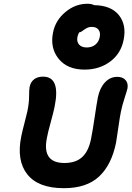

<svg xmlns="http://www.w3.org/2000/svg" viewBox="-20 -1031 695 1012"><path d="M425.8 -664.1Q335 -664.1 288.8 -721.4Q242.7 -778.8 259.8 -860.8Q272.5 -923.8 324.7 -967.5Q377 -1011.2 440.9 -1011.2Q462.9 -1011.2 476.1 -1003.9Q565.9 -1002.4 606.7 -951.2Q647.5 -899.9 631.8 -821.8Q617.7 -748.5 560.5 -706.3Q503.4 -664.1 425.8 -664.1ZM388.2 -836.9Q383.3 -811.5 396.7 -796.1Q410.2 -780.8 437 -780.8Q464.4 -780.8 482.7 -795.7Q501 -810.5 505.9 -836.9Q510.3 -860.4 499 -874.8Q487.8 -889.2 463.9 -889.2Q448.2 -889.2 435.8 -882.1Q423.3 -875 414.3 -867.9Q405.3 -860.8 397.9 -860.8Q392.1 -852.5 388.2 -836.9ZM316.9 -39.1Q182.1 -39.1 124.3 -111.6Q66.4 -184.1 91.8 -311Q97.2 -337.9 109.1 -383.1Q121.1 -428.2 124 -442.9Q133.3 -487.3 133.3 -522.5Q133.3 -557.6 136.2 -573.2Q141.6 -599.1 159.7 -613Q177.7 -627 207 -627Q299.8 -627 268.1 -470.2Q263.7 -446.3 247.6 -387.7Q231.4 -329.1 227.1 -303.2Q200.7 -171.9 319.8 -171.9Q379.4 -171.9 413.3 -203.1Q447.3 -234.4 460 -299.8Q469.2 -346.2 479 -413.3Q488.8 -480.5 496.1 -519Q506.3 -567.9 533.4 -596.9Q560.5 -626 598.1 -626Q626.5 -626 641.6 -609.1Q656.7 -592.3 651.9 -564.9Q648.9 -551.8 636.2 -512.7Q623.5 -473.6 617.2 -441.9Q611.8 -416 604 -360.4Q596.2 -304.7 591.8 -279.8Q568.4 -162.6 502.4 -100.8Q436.5 -39.1 316.9 -39.1Z"/></svg>

Font: Shantell Sans Irregular
Style: Italic
Weight: 600
Italic angle: -11.31°
Designer: Stephen Nixon, Anya Danilova, Shantell Martin
Foundry: Arrow Type
Version: Version 1.006;[9816181b4]